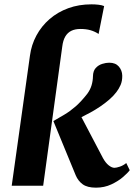

<svg xmlns="http://www.w3.org/2000/svg" viewBox="-20 -856 618 885"><path d="M34 0 118 -599Q124.5 -649 147.8 -692.2Q171 -735.5 208.5 -768Q246 -800.5 294.8 -818.2Q343.5 -836 401.5 -836Q418.5 -836 434 -834.2Q449.5 -832.5 460 -828L434.5 -699.5Q417 -711 396.8 -716.8Q376.5 -722.5 351 -722.5Q326 -722.5 308.8 -714Q291.5 -705.5 281 -687.8Q270.5 -670 267 -641.5L179 0ZM422.5 9Q382.5 9 361.2 -6.5Q340 -22 329 -48L226 -298Q252 -313 277 -327.8Q302 -342.5 328 -365Q354 -387.5 382.5 -424Q396 -442.5 402 -462.5Q408 -482.5 408.5 -504.5Q409 -529 421.2 -542.5Q433.5 -556 451 -561.5Q468.5 -567 483.5 -567Q512.5 -567 527.8 -549.2Q543 -531.5 543.5 -507.5Q544 -483 535.8 -464.2Q527.5 -445.5 516.5 -431.5Q502.5 -413 483.2 -396.5Q464 -380 442.2 -365.2Q420.5 -350.5 398.2 -338.2Q376 -326 355.5 -316L454.5 -127.5Q466.5 -105.5 481 -94Q495.5 -82.5 507.5 -82.5Q516.5 -82.5 532.2 -87.8Q548 -93 562 -104.5L578 -71.5Q569.5 -59.5 547.2 -40.2Q525 -21 493 -6Q461 9 422.5 9Z"/></svg>

Font: Merriweather ExtraBold
Style: Italic
Weight: 800
Italic angle: -7.8°
Version: Version 2.101